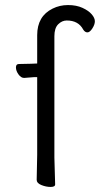

<svg xmlns="http://www.w3.org/2000/svg" viewBox="-20 -728 410 759"><path d="M198 1Q198 11 180 11Q162 11 143.5 3.5Q125 -4 125 -17L127 -116V-423H114L76 -420H75Q63 -420 53 -434Q43 -448 43 -461.5Q43 -475 55 -475L103 -476L127 -477V-589Q127 -664 188 -694Q216 -708 249 -708Q282 -708 306 -697Q330 -686 342.5 -671.5Q355 -657 355 -644Q355 -631 345 -615.5Q335 -600 325.5 -600Q316 -600 309 -611Q290 -647 244 -647Q225 -647 210 -632Q195 -617 195 -585V-479V-426V-105Z"/></svg>

Font: LXGW WenKai TC
Style: Regular
Weight: 400
Designer: LXGW / Fontworks Inc.
Foundry: LXGW / Fontworks Inc.
Version: Version 1.330